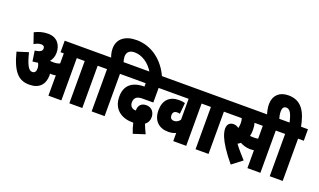

<svg xmlns="http://www.w3.org/2000/svg" viewBox="-93 -1453 3467 2087"><g transform="rotate(20 1640.5 -410.0)"><path d="M441 -212C441 -219 441 -225 440 -231C447 -230 455 -230 462 -230C477 -230 491 -232 505 -235V0H655V-489H747V0H897V-489H963V-622H467V-489H505V-373C484 -363 460 -359 433 -359C417 -359 404 -360 392 -362C416 -390 429 -426 429 -468C429 -555 381 -632 272 -632C214 -632 163 -616 119 -593L161 -471C188 -488 215 -498 242 -498C269 -498 281 -485 281 -462C281 -436 261 -418 197 -410L215 -290C237 -291 257 -294 276 -298C287 -279 293 -259 293 -236C293 -201 279 -182 250 -182C207 -182 178 -241 145 -372L15 -331C74 -100 153 -41 268 -41C383 -41 441 -108 441 -212Z M1155 -489H1221V-622H1148C1142 -640 1137 -662 1137 -683C1137 -734 1168 -763 1226 -763C1312 -763 1396 -708 1451 -615H1595C1518 -789 1370 -896 1201 -896C1067 -896 985 -831 985 -722C985 -682 994 -650 1004 -622H951V-489H1005V0H1155Z M1508 76 1642 33C1623 -7 1607 -41 1596 -73C1624 -93 1640 -123 1640 -162C1640 -220 1604 -267 1542 -267C1486 -267 1453 -235 1453 -176V-173C1408 -173 1382 -200 1382 -243C1382 -295 1413 -320 1476 -320H1602V-489H1673V-622H1209V-489H1452V-450C1308 -450 1232 -382 1232 -255C1232 -102 1344 -40 1457 -40C1462 -40 1467 -40 1472 -40C1480 -4 1492 37 1508 76Z M2165 -489V-622H1661V-489H1949V-248C1934 -225 1909 -209 1882 -209C1852 -209 1834 -224 1834 -259C1834 -290 1850 -308 1884 -308C1895 -308 1904 -307 1915 -304L1927 -432C1907 -438 1884 -441 1856 -441C1748 -441 1683 -378 1683 -261C1683 -140 1755 -76 1861 -76C1895 -76 1924 -82 1949 -94V0H2099V-489Z M2357 -489H2423V-622H2153V-489H2207V0H2357Z M2623 26 2740 -64C2694 -116 2652 -161 2615 -212C2626 -218 2637 -226 2647 -234C2678 -217 2718 -203 2766 -203C2779 -203 2793 -204 2807 -206V0H2957V-489H3023V-622H2411V-489H2564C2569 -472 2572 -454 2572 -434C2572 -410 2569 -392 2565 -376C2546 -390 2526 -398 2504 -398C2460 -398 2432 -371 2432 -322C2432 -298 2438 -269 2452 -233C2478 -169 2531 -85 2623 26ZM2754 -336C2739 -336 2726 -337 2714 -339C2719 -360 2722 -382 2722 -406C2722 -436 2719 -463 2711 -489H2807V-340C2791 -337 2774 -336 2754 -336Z M3215 -489H3281V-622H3201C3170 -779 3114 -896 2957 -896C2853 -896 2789 -832 2789 -734C2789 -696 2797 -655 2810 -615H2951C2944 -639 2936 -670 2936 -704C2936 -743 2951 -763 2981 -763C3023 -763 3047 -717 3068 -622H3011V-489H3065V0H3215Z"/></g></svg>

Font: Noto Sans Devanagari ExtraCondensed Black
Style: Regular
Weight: 900
Width: 2
Designer: Jelle Bosma - Monotype Design Team
Foundry: Monotype Imaging Inc.
Version: Version 2.004